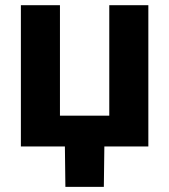

<svg xmlns="http://www.w3.org/2000/svg" viewBox="-20 -566 654 742"><path d="M60.7 0V-545.9H211.7V-119.1H402.3V-545.9H553.3V0ZM232.7 156.2 230.4 -31.2H383.7L381.3 156.2Z"/></svg>

Font: Inter
Style: Regular
Weight: 400
Designer: Rasmus Andersson
Foundry: rsms
Version: Version 4.000;git-8c9346024